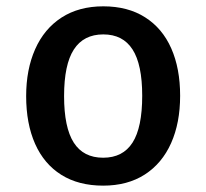

<svg xmlns="http://www.w3.org/2000/svg" viewBox="-20 -576 655 610"><path d="M552.3 -271.8Q552.3 -185.6 523.6 -121.3Q494.9 -56.9 440 -21.5Q385.1 13.8 307.7 13.8Q229.7 13.8 174.9 -20.5Q120 -54.9 91.5 -119Q63.1 -183.1 63.1 -270.8Q63.1 -355.4 91.8 -420Q120.5 -484.6 175.6 -520.3Q230.8 -555.9 308.2 -555.9Q386.2 -555.9 441 -521Q495.9 -486.2 524.1 -422.3Q552.3 -358.5 552.3 -271.8ZM183.6 -270.8Q183.6 -170.8 214.4 -122.8Q245.1 -74.9 307.7 -74.9Q370.3 -74.9 401 -122.8Q431.8 -170.8 431.8 -271.8Q431.8 -371.3 401 -419Q370.3 -466.7 308.2 -466.7Q245.6 -466.7 214.6 -418.7Q183.6 -370.8 183.6 -270.8Z"/></svg>

Font: Fira Code Fixed Medium
Style: Regular
Weight: 500
Monospace: yes
Designer: Carrois Corporate, Edenspiekermann AG, Nikita Prokopov
Foundry: Carrois Corporate, Edenspiekermann AG, Nikita Prokopov
Version: Version 5.002